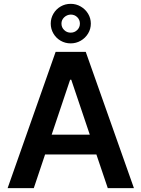

<svg xmlns="http://www.w3.org/2000/svg" viewBox="-20 -976 733 996"><path d="M19.5 0 268.6 -707H424.8L674.8 0H539.1L480 -174.8H213.9L155.3 0ZM445.8 -277.3 349.6 -562.5H343.8L248 -277.3ZM243.2 -853.5Q243.2 -881.3 257.1 -905Q271 -928.7 294.7 -942.4Q318.4 -956.1 346.7 -956.1Q375 -956.1 398.9 -942.1Q422.9 -928.2 437 -904.8Q451.2 -881.3 451.2 -853.5Q451.2 -825.7 437 -802.2Q422.9 -778.8 398.9 -764.9Q375 -751 346.7 -751Q318.4 -751 294.7 -764.6Q271 -778.3 257.1 -802Q243.2 -825.7 243.2 -853.5ZM394.5 -853.5Q394.5 -873 380.9 -886.7Q367.2 -900.4 346.7 -900.4Q326.7 -899.4 312.7 -886Q298.8 -872.6 298.8 -853.5Q298.8 -834 312.7 -820.3Q326.7 -806.6 346.7 -806.6Q366.7 -806.6 380.6 -820.3Q394.5 -834 394.5 -853.5Z"/></svg>

Font: Pretendard SemiBold
Style: Regular
Weight: 600
Designer: Base glyphs from Inter by Rasmus Andersson; Hangeul glyphs from Noto Sans CJK(Source Han Sans) by Jang Soo-young and Kan
Foundry: Kil Hyung-jin
Version: Version 1.309